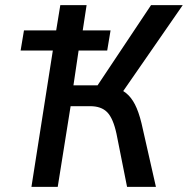

<svg xmlns="http://www.w3.org/2000/svg" viewBox="-20 -725 729 745"><path d="M102 0 185 -529H60L73 -607H198L214 -705H316L301 -607H409L396 -529H285L265 -394H386L338 -363L566 -705H689L448 -357L425 -384Q449 -380 469 -364Q489 -348 503.5 -320Q518 -292 529 -247L585 0H473L432 -206Q419 -266 396 -289.5Q373 -313 330 -313H254L204 0Z"/></svg>

Font: Nunito Sans 7pt Condensed SemiBold
Style: Italic
Weight: 600
Width: 3
Italic angle: -9°
Designer: Vernon Adams
Foundry: Vernon Adams
Version: Version 3.101;gftools[0.9.27]